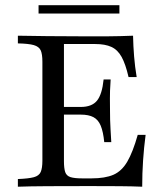

<svg xmlns="http://www.w3.org/2000/svg" viewBox="-20 -706 635 726"><path d="M47.6 0V-29Q87.9 -30.6 107.7 -35.9Q127.4 -41.1 133.9 -55.6Q140.3 -70.2 140.3 -98.4V-472.6Q140.3 -501.6 133.9 -515.7Q127.4 -529.8 107.7 -535.5Q87.9 -541.1 47.6 -541.9V-571Q89.5 -570.2 158.5 -569.4Q227.4 -568.5 318.5 -568.5Q348.4 -568.5 377.4 -568.5Q406.5 -568.5 433.9 -569.4Q461.3 -570.2 483.1 -571Q483.9 -531.5 487.1 -492.3Q490.3 -453.2 496.8 -414.5H466.1Q454.8 -463.7 439.9 -490.7Q425 -517.7 401.2 -528.6Q377.4 -539.5 340.3 -539.5H221.8V-96.8Q221.8 -69.4 226.6 -55.2Q231.5 -41.1 246.4 -36.3Q261.3 -31.5 291.1 -31.5H325.8Q377.4 -31.5 408.9 -45.2Q440.3 -58.9 461.3 -94.8Q482.3 -130.6 500.8 -196H530.6Q524.2 -147.6 521 -99.2Q517.7 -50.8 517.7 0Q480.6 -1.6 431.9 -2Q383.1 -2.4 318.5 -2.4Q227.4 -2.4 158.9 -2Q90.3 -1.6 47.6 0ZM196 -272.6V-301.6H338.7V-272.6ZM374.2 -168.5Q370.2 -208.1 360.9 -230.6Q351.6 -253.2 333.5 -262.9Q315.3 -272.6 285.5 -272.6V-301.6Q327.4 -301.6 346.8 -325.4Q366.1 -349.2 371.8 -405.6H398.4Q395.2 -358.1 395.6 -333.1Q396 -308.1 396 -287.1Q396 -269.4 396.4 -252.8Q396.8 -236.3 398 -216.1Q399.2 -196 400.8 -168.5ZM125.8 -654.8V-686.3H431.5V-654.8Z"/></svg>

Font: Playfair
Style: Regular
Weight: 400
Designer: Claus Eggers Sørensen
Foundry: Claus Eggers Sørensen
Version: Version 2.001;gftools[0.9.30]